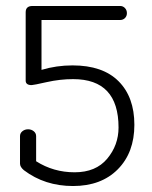

<svg xmlns="http://www.w3.org/2000/svg" viewBox="-20 -394 508 643"><path d="M101 62V146Q159 183 230 183Q301 183 339 137.5Q377 92 377 33Q377 -129 225 -129Q181 -129 136.5 -119Q92 -109 86 -109Q66 -109 66 -124V-353Q66 -374 89 -374H382Q392 -374 398.5 -367Q405 -360 405 -350Q405 -340 398.5 -333.5Q392 -327 382 -327H119V-160Q169 -175 223 -175Q324 -175 377 -122Q430 -69 430 24Q430 117 374.5 173Q319 229 224.5 229Q130 229 60 176Q47 165 47 154V62Q47 52 55 45.5Q63 39 74 39Q85 39 93 45.5Q101 52 101 62Z"/></svg>

Font: Flamenco
Style: Regular
Weight: 400
Designer: Luciano Vergara
Foundry: Luciano Vergara
Version: Version 1.002